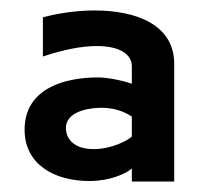

<svg xmlns="http://www.w3.org/2000/svg" viewBox="-20 -831 396 367"><path d="M232 -509V-484H313V-709C313 -784 240 -811 161 -811C127 -811 93 -806 62 -798V-723C101 -736 136 -743 165 -743C206 -743 232 -729 232 -704V-671C218 -676 188 -683 167 -683C107 -683 27 -664 27 -583C27 -518 82 -485 151 -485C190 -485 221 -499 232 -509ZM232 -608V-570C225 -563 194 -546 159 -546C120 -546 106 -567 106 -586C106 -622 160 -625 174 -625C196 -625 216 -619 232 -608Z"/></svg>

Font: LINE Seed JP_OTF Bold
Style: Regular
Weight: 700
Designer: LINE & Fontrix & Fontworks
Version: Version 1.009